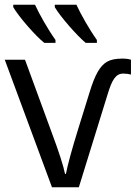

<svg xmlns="http://www.w3.org/2000/svg" viewBox="-20 -786 570 806"><path d="M212.9 -606H166C129.4 -634.8 59.6 -714.8 35.6 -755.9V-766.1H127C145 -726.6 181.2 -662.6 212.9 -618.2ZM386.7 -606H339.8C306.2 -633.3 233.9 -714.8 210 -755.9V-766.1H300.8C318.8 -726.6 355 -662.6 386.7 -618.2ZM311 0H198.2L0 -535.2H85L194.8 -235.8C227.5 -148.4 246.6 -88.9 252.9 -56.2H256.8C264.2 -94.7 281.2 -157.2 308.1 -244.1L355 -395C378.9 -474.6 400.4 -510.3 430.2 -527.3C444.8 -535.6 465.8 -540 493.2 -540C507.8 -540 520 -538.6 529.8 -535.2V-473.1C520.5 -475.6 509.3 -477.1 497.1 -477.1C466.3 -477.1 450.2 -451.2 432.1 -391.1Z"/></svg>

Font: OpenSansEmoji
Style: Regular
Weight: 400
Foundry: MorbZ
Version: Version 1.000;PS 001.000;hotconv 1.0.70;makeotf.lib2.5.58329